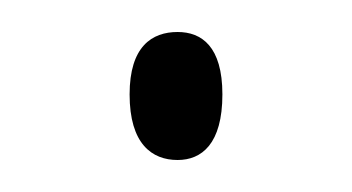

<svg xmlns="http://www.w3.org/2000/svg" viewBox="-20 -417 220 120"><path d="M91 -317C106 -317 119 -327 119 -358C119 -388 106 -397 91 -397C75 -397 61 -388 61 -358C61 -327 75 -317 91 -317Z"/></svg>

Font: Noto Serif Tamil SemiCondensed Thin
Style: Regular
Weight: 100
Width: 4
Designer: Indian Type Foundry, Tom Grace, and the Monotype Design Team
Foundry: Monotype Imaging Inc.
Version: Version 2.004